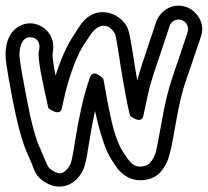

<svg xmlns="http://www.w3.org/2000/svg" viewBox="-21 -606 748 691"><path d="M223 0C206 20 194 23 170 9C149 -3 151 -11 142 -28C140 -32 134 -46 125 -69C125 -70 124 -70 124 -71C108 -102 91 -166 74 -257C70 -281 49 -382 49 -408C49 -440 60 -479 96 -471C115 -467 126 -450 119 -421C119 -419 118 -417 118 -415V-409C118 -380 130 -320 153 -217C153 -217 195 -183 202 -217C218 -298 239 -364 265 -417C272 -431 277 -440 280 -444C291 -460 297 -470 309 -487C327 -512 356 -523 378 -503C389 -493 393 -484 394 -481C402 -448 413 -364 420 -326C430 -273 435 -236 447 -190C447 -190 487 -155 495 -190C498 -205 504 -230 511 -264C523 -320 542 -369 556 -412L589 -511C592 -521 597 -527 606 -532C635 -546 664 -518 654 -490C632 -423 614 -370 600 -329C585 -286 572 -232 561 -168C550 -105 542 -65 538 -53C533 -40 527 -29 519 -20C514 -14 506 -9 491 -7C469 -4 453 -12 435 -40L422 -59C409 -78 393 -116 381 -168C370 -214 360 -274 351 -322C351 -322 314 -363 302 -326C301 -323 299 -315 295 -304C279 -260 259 -161 250 -103C244 -63 239 -37 236 -26C234 -17 230 -9 223 0ZM262 31C273 18 281 2 285 -14C289 -28 294 -54 300 -95C306 -133 313 -170 321 -207C335 -142 356 -68 380 -32L393 -12C417 26 454 47 497 42C521 39 542 30 557 13C569 -1 579 -18 585 -36C592 -56 600 -95 611 -159C622 -222 633 -273 647 -312C661 -353 680 -408 702 -474C720 -525 684 -569 649 -581C597 -599 553 -563 541 -527L508 -428C498 -399 483 -354 473 -317C464 -362 453 -453 442 -494C432 -532 389 -565 342 -562C312 -560 288 -543 269 -517C262 -507 257 -499 252 -491C241 -473 232 -462 221 -439C205 -408 192 -375 179 -334C171 -373 168 -400 168 -409V-412C173 -436 172 -460 159 -481C138 -516 88 -537 44 -509C13 -490 -1 -454 -1 -408C-1 -375 19 -279 24 -249C42 -156 60 -91 79 -50C91 -24 95 -12 101 3C109 25 124 40 145 52C187 76 231 68 262 31Z"/></svg>

Font: AppleStorm
Style: XbdOut
Weight: 800
Foundry: Cannot Into Space Fonts
Version: Version 1.01